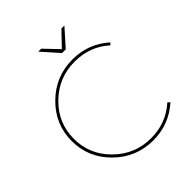

<svg xmlns="http://www.w3.org/2000/svg" viewBox="-239 -1033 1184 1184"><g transform="rotate(-45 352.5 -441.5)"><path d="M424 -776H392L294 -886H320L408 -794L496 -886H522ZM636 -102 650 -89Q547 3 409 3Q261 3 155.5 -101Q50 -205 50 -350Q50 -495 155.5 -599Q261 -703 409 -703Q547 -703 649 -612L636 -599Q542 -684 409 -684Q269 -684 169 -586Q69 -488 69 -350Q69 -213 169 -114.5Q269 -16 409 -16Q540 -16 636 -102Z"/></g></svg>

Font: Montserrat arm Thin
Style: Regular
Weight: 250
Designer: Julieta Ulanovsky
Foundry: Julieta Ulanovsky
Version: Version 6.000;PS 006.000;hotconv 1.0.88;makeotf.lib2.5.64775